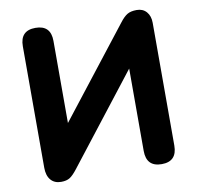

<svg xmlns="http://www.w3.org/2000/svg" viewBox="-80 -797 913 889"><g transform="rotate(-10 376.5 -352.5)"><path d="M137 9Q106 9 88.5 -11.5Q71 -32 71 -69V-640Q71 -714 143 -714Q215 -714 215 -640V-254L539 -669Q558 -694 574.5 -704Q591 -714 619 -714Q648 -714 665 -694.5Q682 -675 682 -643V-66Q682 9 610 9Q538 9 538 -66V-453L214 -37Q194 -11 178.5 -1Q163 9 137 9Z"/></g></svg>

Font: Nunito ExtraBold
Style: Regular
Weight: 800
Designer: Vernon Adams
Foundry: Vernon Adams
Version: Version 3.602